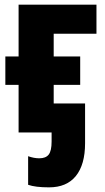

<svg xmlns="http://www.w3.org/2000/svg" viewBox="-20 -570 451 826"><path d="M191 236Q132 236 101 225V102Q126 111 149 111Q177 111 189.5 95Q202 79 202 39V0H60V-205H3V-327H60V-550H395V-425H211V-327H325V-205H211V-125H346V46Q346 138 306.5 187Q267 236 191 236Z"/></svg>

Font: Noto Sans Condensed ExtraBold
Style: Regular
Weight: 800
Width: 3
Designer: Monotype Design Team
Foundry: Monotype Imaging Inc.
Version: Version 2.013; ttfautohint (v1.8.4.7-5d5b)